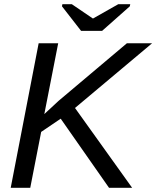

<svg xmlns="http://www.w3.org/2000/svg" viewBox="-20 -894 744 914"><path d="M609 0H499L269 -329L176 -266L124 0H31L164 -688H257L191 -351L259 -414L584 -688H704L337 -380ZM598 -864 466 -747H366L275 -864L277 -874H322L422 -806H423L543 -874H600Z"/></svg>

Font: Libra Sans
Style: Italic
Weight: 400
Italic angle: -12°
Foundry: Context Ltd
Version: Version 1.002